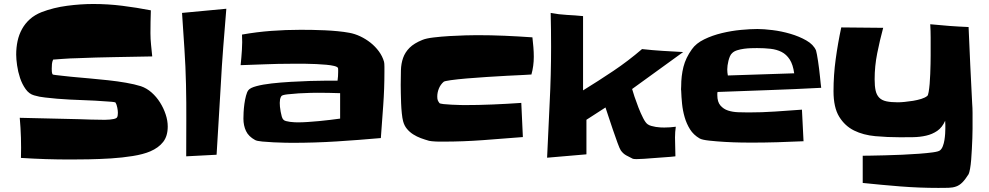

<svg xmlns="http://www.w3.org/2000/svg" viewBox="-20 -794 4862 944"><path d="M804.7 -171.9Q804.7 -125 782.2 -96.2Q759.8 -67.4 718.8 -49.8Q684.6 -35.2 632.8 -26.9Q581.1 -18.6 525.4 -15.1Q469.7 -11.7 416 -10.7Q362.3 -9.8 326.2 -9.8Q264.6 -9.8 204.6 -11.7Q144.5 -13.7 83 -17.6Q85.9 -117.2 77.1 -214.8Q150.4 -212.9 223.1 -211.4Q295.9 -210 369.1 -208Q397.5 -207 426.3 -206.1Q455.1 -205.1 484.4 -205.1Q489.3 -205.1 499 -205.1Q508.8 -205.1 519.5 -206.1Q530.3 -207 539.6 -209Q548.8 -210.9 553.7 -214.8Q557.6 -218.8 558.6 -226.1Q559.6 -233.4 559.6 -239.3Q559.6 -250 556.6 -265.1Q553.7 -280.3 547.9 -290Q546.9 -291 541.5 -292Q536.1 -293 529.3 -293.5Q522.5 -293.9 516.6 -294.4Q510.7 -294.9 509.8 -294.9Q447.3 -299.8 385.3 -301.8Q323.2 -303.7 260.7 -308.6Q232.4 -311.5 202.6 -314.5Q172.9 -317.4 147.5 -325.2Q123 -332 106 -356Q88.9 -379.9 78.6 -410.6Q68.4 -441.4 64 -472.7Q59.6 -503.9 59.6 -525.4Q59.6 -560.5 66.4 -592.3Q73.2 -624 88.4 -651.4Q103.5 -678.7 127 -699.7Q150.4 -720.7 184.6 -734.4Q243.2 -756.8 310.1 -765.6Q377 -774.4 438.5 -774.4Q510.7 -774.4 581.1 -765.6Q651.4 -756.8 721.7 -743.2Q720.7 -714.8 720.2 -687Q719.7 -659.2 719.7 -630.9Q719.7 -602.5 722.7 -573.7Q725.6 -544.9 728.5 -516.6Q635.7 -514.6 543.5 -513.2Q451.2 -511.7 357.4 -507.8Q345.7 -507.8 325.7 -506.8Q305.7 -505.9 287.1 -504.4Q268.6 -502.9 254.9 -502Q241.2 -501 241.2 -501Q236.3 -490.2 235.4 -479Q234.4 -467.8 234.4 -456.1Q234.4 -450.2 234.9 -441.4Q235.4 -432.6 239.3 -427.7Q240.2 -426.8 255.9 -424.8Q271.5 -422.9 290.5 -420.9Q309.6 -418.9 326.7 -417Q343.8 -415 347.7 -415Q379.9 -412.1 423.3 -408.2Q466.8 -404.3 512.2 -399.4Q557.6 -394.5 599.6 -387.2Q641.6 -379.9 672.9 -370.1Q701.2 -360.4 725.1 -339.4Q749 -318.4 766.6 -290.5Q784.2 -262.7 794.4 -231.9Q804.7 -201.2 804.7 -171.9Z M1092.8 -751Q1085 -656.2 1077.6 -562.5Q1070.3 -468.8 1065.4 -374Q1060.5 -288.1 1055.2 -203.6Q1049.8 -119.1 1044.9 -33.2L895.5 -25.4Q895.5 -114.3 896 -201.7Q896.5 -289.1 894.5 -377.9Q892.6 -466.8 886.7 -554.2Q880.9 -641.6 875 -730.5Z M1870.1 -440.4Q1870.1 -358.4 1864.3 -277.3Q1858.4 -196.3 1852.5 -115.2Q1743.2 -105.5 1634.8 -98.6Q1526.4 -91.8 1417 -91.8Q1407.2 -91.8 1380.9 -92.3Q1354.5 -92.8 1325.2 -94.2Q1295.9 -95.7 1269.5 -98.1Q1243.2 -100.6 1234.4 -105.5Q1202.1 -123 1189.5 -149.9Q1176.8 -176.8 1176.8 -210.9Q1176.8 -222.7 1177.7 -242.2Q1178.7 -261.7 1181.6 -283.2Q1184.6 -304.7 1189.5 -323.2Q1194.3 -341.8 1201.2 -350.6Q1210 -362.3 1241.2 -370.6Q1272.5 -378.9 1315.9 -383.8Q1359.4 -388.7 1409.7 -391.6Q1460 -394.5 1505.9 -396Q1551.8 -397.5 1587.9 -397.5Q1624 -397.5 1639.6 -397.5Q1642.6 -418.9 1642.6 -439.5Q1642.6 -441.4 1642.6 -449.7Q1642.6 -458 1641.6 -460Q1638.7 -465.8 1623 -469.7Q1607.4 -473.6 1584.5 -475.6Q1561.5 -477.5 1534.7 -479Q1507.8 -480.5 1482.4 -480.5Q1457 -480.5 1437.5 -480.5Q1418 -480.5 1409.2 -480.5Q1347.7 -480.5 1286.1 -478Q1224.6 -475.6 1163.1 -473.6Q1167 -510.7 1169.4 -548.8Q1171.9 -586.9 1169.9 -624Q1241.2 -636.7 1313 -642.1Q1384.8 -647.5 1458 -647.5Q1484.4 -647.5 1515.6 -647Q1546.9 -646.5 1578.1 -645Q1609.4 -643.6 1640.1 -640.6Q1670.9 -637.7 1697.3 -632.8Q1724.6 -627.9 1751.5 -615.2Q1778.3 -602.5 1801.8 -584Q1825.2 -565.4 1842.8 -541.5Q1860.4 -517.6 1868.2 -490.2Q1869.1 -487.3 1869.6 -480.5Q1870.1 -473.6 1870.1 -465.3Q1870.1 -457 1870.1 -450.2Q1870.1 -443.4 1870.1 -440.4ZM1652.3 -210.9V-335.9Q1624 -336.9 1595.7 -337.4Q1567.4 -337.9 1539.1 -337.9Q1533.2 -337.9 1506.3 -337.4Q1479.5 -336.9 1448.7 -335Q1418 -333 1392.6 -330.1Q1367.2 -327.1 1363.3 -321.3Q1358.4 -313.5 1356.9 -305.2Q1355.5 -296.9 1355.5 -288.1Q1355.5 -281.2 1356.4 -269.5Q1357.4 -257.8 1359.9 -245.1Q1362.3 -232.4 1365.2 -221.7Q1368.2 -210.9 1373 -206.1Q1377 -201.2 1386.2 -198.7Q1395.5 -196.3 1406.2 -194.8Q1417 -193.4 1427.7 -192.9Q1438.5 -192.4 1444.3 -192.4Q1467.8 -192.4 1494.6 -194.3Q1521.5 -196.3 1549.3 -198.7Q1577.1 -201.2 1603.5 -204.6Q1629.9 -208 1652.3 -210.9Z M2604.5 -514.6Q2604.5 -469.7 2592.8 -427.7Q2585.9 -426.8 2552.2 -425.3Q2518.6 -423.8 2472.2 -421.4Q2425.8 -418.9 2372.6 -415.5Q2319.3 -412.1 2273.9 -408.2Q2228.5 -404.3 2196.8 -399.9Q2165 -395.5 2161.1 -391.6Q2145.5 -377.9 2137.7 -358.4Q2129.9 -338.9 2129.9 -319.3Q2129.9 -307.6 2132.3 -301.3Q2134.8 -294.9 2140.6 -287.1Q2143.6 -284.2 2161.1 -282.2Q2178.7 -280.3 2200.2 -279.3Q2221.7 -278.3 2240.2 -277.8Q2258.8 -277.3 2261.7 -277.3Q2332 -277.3 2402.3 -280.3Q2472.7 -283.2 2543 -288.1L2550.8 -120.1Q2453.1 -112.3 2355 -105Q2256.8 -97.7 2158.2 -97.7Q2153.3 -97.7 2144 -97.7Q2134.8 -97.7 2124 -98.1Q2113.3 -98.6 2103.5 -99.6Q2093.8 -100.6 2089.8 -101.6Q2069.3 -107.4 2049.3 -114.7Q2029.3 -122.1 2011.7 -133.3Q1994.1 -144.5 1981 -160.2Q1967.8 -175.8 1961.9 -198.2Q1958 -212.9 1955.6 -236.8Q1953.1 -260.7 1952.1 -286.1Q1951.2 -311.5 1950.7 -335.9Q1950.2 -360.4 1950.2 -377Q1950.2 -415 1951.2 -448.2Q1952.1 -481.4 1961.9 -509.3Q1971.7 -537.1 1993.7 -559.1Q2015.6 -581.1 2056.6 -597.7Q2075.2 -605.5 2112.3 -609.9Q2149.4 -614.3 2189.9 -616.7Q2230.5 -619.1 2267.6 -620.1Q2304.7 -621.1 2325.2 -621.1Q2393.6 -621.1 2461.4 -618.2Q2529.3 -615.2 2597.7 -610.4Q2600.6 -585.9 2602.5 -562Q2604.5 -538.1 2604.5 -514.6Z M3338.9 -538.1 3087.9 -356.4Q3090.8 -344.7 3099.6 -318.8Q3108.4 -293 3119.1 -265.1Q3129.9 -237.3 3142.1 -213.4Q3154.3 -189.5 3165 -182.6Q3171.9 -177.7 3182.6 -174.8Q3193.4 -171.9 3204.6 -169.9Q3215.8 -168 3227.1 -167.5Q3238.3 -167 3246.1 -167Q3259.8 -167 3274.4 -168Q3289.1 -168.9 3302.7 -170.9Q3300.8 -158.2 3299.8 -145Q3298.8 -131.8 3298.8 -118.2Q3298.8 -94.7 3299.8 -71.3Q3300.8 -47.9 3300.8 -25.4Q3293.9 -24.4 3276.9 -22.9Q3259.8 -21.5 3237.8 -20Q3215.8 -18.6 3191.4 -16.6Q3167 -14.6 3146 -13.2Q3125 -11.7 3109.9 -11.7Q3094.7 -11.7 3090.8 -13.7Q3074.2 -21.5 3058.6 -30.3Q3043 -39.1 3032.2 -54.7Q3027.3 -61.5 3016.1 -91.8Q3004.9 -122.1 2992.7 -158.2Q2980.5 -194.3 2970.2 -225.6Q2960 -256.8 2957 -265.6L2863.3 -205.1V-35.2L2669.9 -18.6Q2675.8 -155.3 2682.6 -290.5Q2689.5 -425.8 2689.5 -563.5Q2689.5 -605.5 2689 -646.5Q2688.5 -687.5 2687.5 -730.5Q2727.5 -722.7 2767.1 -720.7Q2806.6 -718.8 2846.7 -714.8V-349.6Q2922.9 -396.5 2995.6 -445.3Q3068.4 -494.1 3136.7 -552.7Q3188.5 -546.9 3237.8 -543.9Q3287.1 -541 3338.9 -538.1Z M4017.6 -362.3Q3889.6 -355.5 3762.7 -351.1Q3635.7 -346.7 3507.8 -341.8Q3506.8 -337.9 3506.8 -334Q3506.8 -330.1 3506.8 -326.2Q3506.8 -293 3522 -275.4Q3537.1 -257.8 3559.6 -250.5Q3582 -243.2 3609.4 -242.2Q3636.7 -241.2 3660.2 -241.2Q3725.6 -241.2 3791 -245.6Q3856.4 -250 3922.9 -254.9L3930.7 -99.6Q3866.2 -96.7 3802.2 -94.7Q3738.3 -92.8 3673.8 -92.8Q3660.2 -92.8 3623.5 -93.3Q3586.9 -93.8 3545.4 -96.2Q3503.9 -98.6 3467.8 -102.5Q3431.6 -106.4 3419.9 -113.3Q3389.6 -130.9 3372.6 -158.2Q3355.5 -185.5 3346.2 -217.8Q3336.9 -250 3333.5 -283.7Q3330.1 -317.4 3329.1 -348.6Q3328.1 -353.5 3328.6 -358.9Q3329.1 -364.3 3329.1 -369.1Q3329.1 -420.9 3340.3 -465.3Q3351.6 -509.8 3381.8 -551.8Q3402.3 -581.1 3442.4 -600.6Q3482.4 -620.1 3529.3 -631.3Q3576.2 -642.6 3623 -647Q3669.9 -651.4 3704.1 -651.4Q3734.4 -651.4 3778.3 -646Q3822.3 -640.6 3865.7 -627.9Q3909.2 -615.2 3944.3 -595.2Q3979.5 -575.2 3992.2 -545.9Q3994.1 -540 3996.6 -525.9Q3999 -511.7 4002 -493.7Q4004.9 -475.6 4007.3 -455.1Q4009.8 -434.6 4011.7 -416Q4013.7 -397.5 4015.1 -382.8Q4016.6 -368.2 4017.6 -362.3ZM3884.8 -433.6Q3878.9 -476.6 3862.8 -501.5Q3846.7 -526.4 3822.8 -538.6Q3798.8 -550.8 3768.1 -554.2Q3737.3 -557.6 3702.1 -557.6Q3690.4 -557.6 3672.9 -557.1Q3655.3 -556.6 3637.7 -554.2Q3620.1 -551.8 3604.5 -546.9Q3588.9 -542 3580.1 -533.2Q3573.2 -527.3 3568.8 -517.1Q3564.5 -506.8 3561.5 -495.1Q3558.6 -483.4 3557.1 -472.2Q3555.7 -460.9 3555.7 -453.1Q3555.7 -437.5 3558.6 -422.9Z M4761.7 -192.4Q4761.7 -181.6 4761.7 -161.1Q4761.7 -140.6 4760.7 -114.7Q4759.8 -88.9 4758.3 -61Q4756.8 -33.2 4754.9 -8.3Q4752.9 16.6 4749.5 35.6Q4746.1 54.7 4742.2 62.5Q4725.6 88.9 4711.4 103Q4697.3 117.2 4680.7 123Q4664.1 128.9 4643.1 129.4Q4622.1 129.9 4593.8 129.9Q4500 129.9 4407.2 122.6Q4314.5 115.2 4221.7 105.5V-28.3Q4230.5 -28.3 4260.3 -28.8Q4290 -29.3 4330.1 -30.3Q4370.1 -31.2 4415 -33.2Q4460 -35.2 4499 -38.1Q4538.1 -41 4566.4 -44.9Q4594.7 -48.8 4601.6 -54.7Q4610.4 -61.5 4615.7 -75.7Q4621.1 -89.8 4623.5 -105.5Q4626 -121.1 4627 -136.7Q4627.9 -152.3 4627.9 -162.1Q4627.9 -171.9 4627.9 -180.7Q4627.9 -189.5 4627 -200.2Q4612.3 -167 4587.9 -150.4Q4563.5 -133.8 4533.2 -127Q4502.9 -120.1 4469.7 -119.6Q4436.5 -119.1 4406.2 -119.1Q4342.8 -119.1 4283.7 -124.5Q4224.6 -129.9 4179.2 -152.3Q4133.8 -174.8 4106 -220.2Q4078.1 -265.6 4078.1 -345.7Q4078.1 -424.8 4088.9 -503.4Q4099.6 -582 4116.2 -659.2L4322.3 -657.2Q4305.7 -595.7 4293 -532.2Q4280.3 -468.8 4280.3 -404.3Q4280.3 -370.1 4285.2 -348.6Q4290 -327.1 4302.7 -314Q4315.4 -300.8 4337.9 -295.9Q4360.4 -291 4394.5 -291Q4408.2 -291 4428.2 -293Q4448.2 -294.9 4469.2 -298.3Q4490.2 -301.8 4509.3 -307.6Q4528.3 -313.5 4539.1 -322.3Q4543 -325.2 4545.9 -341.8Q4548.8 -358.4 4550.8 -381.3Q4552.7 -404.3 4553.7 -430.7Q4554.7 -457 4555.2 -480.5Q4555.7 -503.9 4555.7 -521Q4555.7 -538.1 4555.7 -543Q4555.7 -576.2 4555.7 -608.9Q4555.7 -641.6 4553.7 -674.8Q4601.6 -669.9 4647.9 -666.5Q4694.3 -663.1 4742.2 -661.1Q4746.1 -566.4 4750.5 -473.6Q4754.9 -380.9 4759.8 -286.1Q4761.7 -262.7 4761.7 -238.8Q4761.7 -214.8 4761.7 -192.4Z"/></svg>

Font: Slackey
Style: Regular
Weight: 400
Designer: Squid
Foundry: Font Diner, Inc DBA Sideshow
Version: Version 1.000